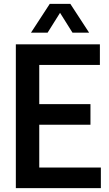

<svg xmlns="http://www.w3.org/2000/svg" viewBox="-20 -968 562 988"><path d="M61.5 0V-740H494V-634H182V-432H445.5V-326H182V-106H499V0ZM139.5 -800 236 -948H342L438.5 -800H353L289 -902L225 -800Z"/></svg>

Font: Encode Sans Condensed Condensed SemiBold
Style: Regular
Weight: 600
Width: 3
Designer: Multiple Designers
Foundry: Impallari Type
Version: Version 3.000; ttfautohint (v1.8.3) -l 8 -r 50 -G 200 -x 14 